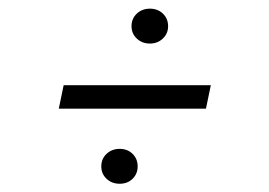

<svg xmlns="http://www.w3.org/2000/svg" viewBox="-20 -490 637 454"><path d="M119 -233 130.5 -288.5H478.5L467 -233ZM334.5 -387Q316 -387 303.5 -398.8Q291 -410.5 291 -428Q291 -446 303.5 -457.8Q316 -469.5 334.5 -469.5Q353 -469.5 365.2 -457.8Q377.5 -446 377.5 -428Q377.5 -410.5 365 -398.8Q352.5 -387 334.5 -387ZM263 -55.5Q244.5 -55.5 232 -67.2Q219.5 -79 219.5 -96.5Q219.5 -114.5 232 -126.2Q244.5 -138 263 -138Q281.5 -138 293.5 -126.2Q305.5 -114.5 305.5 -96.5Q305.5 -79 293.5 -67.2Q281.5 -55.5 263 -55.5Z"/></svg>

Font: Epilogue
Style: Italic
Weight: 400
Italic angle: -12°
Designer: Tyler Finck
Foundry: Etcetera Type Co
Version: Version 2.112